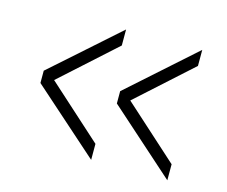

<svg xmlns="http://www.w3.org/2000/svg" viewBox="-76 -637 821 694"><g transform="rotate(15 334.5 -290.0)"><path d="M601 -46 353 -267V-313L601 -534V-474L397 -290L601 -106ZM316 -46 67 -267V-313L316 -534V-474L112 -290L316 -106Z"/></g></svg>

Font: Murecho Light
Style: Regular
Weight: 300
Designer: Neil Summerour
Foundry: Positype
Version: Version 1.010; ttfautohint (v1.8.3)